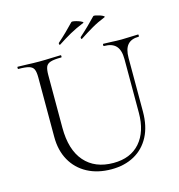

<svg xmlns="http://www.w3.org/2000/svg" viewBox="-115 -879 927 993"><g transform="rotate(-15 348.5 -382.5)"><path d="M572 -520Q572 -568 551.5 -590.5Q531 -613 487 -613Q484 -613 484 -619Q484 -625 487 -625Q509 -625 532.5 -623.5Q556 -622 584 -622Q607 -622 630.5 -623.5Q654 -625 673 -625Q675 -625 675 -619Q675 -613 673 -613Q633 -613 613.5 -590.5Q594 -568 594 -520V-234Q594 -155 565 -100Q536 -45 483.5 -16Q431 13 361 13Q287 13 232 -16.5Q177 -46 147 -99.5Q117 -153 117 -225V-544Q117 -573 110.5 -587.5Q104 -602 85 -607.5Q66 -613 28 -613Q26 -613 26 -619Q26 -625 28 -625Q52 -625 81 -623.5Q110 -622 143 -622Q177 -622 206.5 -623.5Q236 -625 258 -625Q261 -625 261 -619Q261 -613 258 -613Q220 -613 201 -607Q182 -601 176 -586Q170 -571 170 -542V-260Q170 -142 225 -79Q280 -16 379 -16Q471 -16 521.5 -74Q572 -132 572 -233ZM271 -679Q267 -676 265.5 -681.5Q264 -687 266 -689Q292 -712 313.5 -733Q335 -754 356 -776Q359 -779 370 -777Q381 -775 393 -771Q405 -767 412 -762.5Q419 -758 414 -756Q372 -739 339 -720.5Q306 -702 271 -679ZM388 -679Q384 -676 382.5 -681.5Q381 -687 383 -689Q409 -712 430.5 -733Q452 -754 473 -776Q476 -779 486 -777Q496 -775 508 -771Q520 -767 526.5 -762.5Q533 -758 528 -756Q488 -740 455.5 -721Q423 -702 388 -679Z"/></g></svg>

Font: Cormorant Light Light
Style: Regular
Weight: 300
Version: Version 4.000